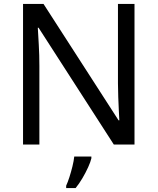

<svg xmlns="http://www.w3.org/2000/svg" viewBox="-20 -734 800 975"><path d="M663 0H558L176 -593H172Q174 -558 177 -506Q180 -454 180 -399V0H97V-714H201L582 -123H586Q585 -139 583.5 -171Q582 -203 580.5 -241Q579 -279 579 -311V-714H663ZM444 70Q440 88 427.5 115.5Q415 143 398.5 171Q382 199 364 221H316V209Q324 192 332.5 165.5Q341 139 348 110.5Q355 82 357 61H444Z"/></svg>

Font: Noto Sans Avestan
Style: Regular
Weight: 400
Designer: Monotype Design Team
Foundry: Monotype Imaging Inc.
Version: Version 2.003; ttfautohint (v1.8.4.7-5d5b)